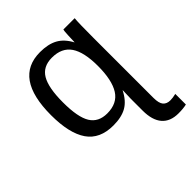

<svg xmlns="http://www.w3.org/2000/svg" viewBox="-203 -672 1013 1013"><g transform="rotate(-45 303.5 -165.0)"><path d="M423.3 -23.9 425.3 -86.9H424.3Q397.9 -34.7 359.4 -12.5Q320.8 9.8 258.8 9.8Q158.2 9.8 111.3 -58.1Q64.5 -126 64.5 -261.7Q64.5 -538.1 258.8 -538.1Q318.8 -538.1 357.9 -516.8Q397 -495.6 423.3 -446.3H424.3Q424.3 -460.9 426.3 -496.8Q428.2 -532.7 430.2 -535.2H514.6Q511.2 -506.3 511.2 -391.1V56.2Q511.2 95.7 524.9 112.1Q538.6 128.4 565.4 128.4Q584 128.4 607.4 122.6V201.7Q583 207.5 546.9 207.5Q486.3 207.5 454.8 171.1Q423.3 134.8 423.3 63ZM423.3 -270.5Q423.3 -373.5 389.6 -423.3Q356 -473.1 282.2 -473.1Q215.3 -473.1 186 -423.3Q156.7 -373.5 156.7 -264.6Q156.7 -153.8 186.3 -106Q215.8 -58.1 281.2 -58.1Q356 -58.1 389.6 -111.3Q423.3 -164.6 423.3 -270.5Z"/></g></svg>

Font: Cousine
Style: Regular
Weight: 400
Monospace: yes
Designer: Steve Matteson
Foundry: Monotype Imaging Inc.
Version: Version 1.21